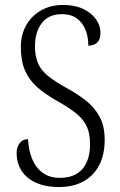

<svg xmlns="http://www.w3.org/2000/svg" viewBox="-20 -744 483 774"><path d="M217 10Q174 10 141.5 -1Q109 -12 88 -31Q67 -50 57 -74.5Q47 -99 47 -126Q47 -142 52.5 -155Q58 -168 68 -175.5Q78 -183 93 -183Q95 -139 109.5 -103.5Q124 -68 152 -47.5Q180 -27 221 -27Q281 -27 312 -62.5Q343 -98 343 -163Q343 -207 329 -236Q315 -265 285 -288.5Q255 -312 207 -339Q161 -365 129 -393.5Q97 -422 80.5 -460.5Q64 -499 64 -554Q64 -604 85.5 -642Q107 -680 145.5 -702Q184 -724 234 -724Q283 -724 316.5 -707.5Q350 -691 367.5 -665.5Q385 -640 385 -613Q385 -585 372 -572.5Q359 -560 336 -560Q336 -596 324.5 -624.5Q313 -653 289.5 -670Q266 -687 230 -687Q176 -687 148.5 -651Q121 -615 121 -558Q121 -517 133.5 -488.5Q146 -460 174 -437.5Q202 -415 247 -390Q293 -365 327.5 -337.5Q362 -310 382 -272.5Q402 -235 402 -180Q402 -120 379.5 -77.5Q357 -35 316 -12.5Q275 10 217 10Z"/></svg>

Font: Noto Serif Ethiopic Condensed Light
Style: Regular
Weight: 300
Width: 3
Designer: Monotype Design Team
Foundry: Monotype Imaging Inc.
Version: Version 2.102